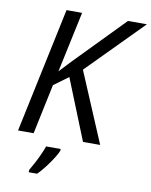

<svg xmlns="http://www.w3.org/2000/svg" viewBox="-99 -787 850 1080"><g transform="rotate(10 325.5 -246.5)"><path d="M41 0 192 -714H281L207 -367L269 -433L543 -714H651L341 -400L510 0H412L273 -346L190 -285L130 0ZM141 221V208Q151 191 165 165Q179 139 192 110.5Q205 82 212 61H295V71Q289 87 272 114Q255 141 233 170Q211 199 189 221Z"/></g></svg>

Font: Manna Sans
Style: Italic
Weight: 400
Italic angle: -12°
Designer: Monotype Design Team
Foundry: Monotype Imaging Inc.
Version: Version 2.001.1; ttfautohint (v1.8.2)